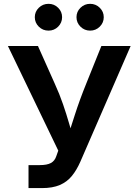

<svg xmlns="http://www.w3.org/2000/svg" viewBox="-20 -963 709 983"><path d="M126 0V-117.7H183.6Q220.7 -117.7 240.5 -128.4Q260.3 -139.2 268.1 -163.1L278.3 -191.9L20.5 -727.5H174.3L259.3 -537.1Q285.2 -480.5 302.7 -429.2Q320.3 -377.9 333.7 -331.3Q347.2 -284.7 359.9 -241.7H320.3Q339.8 -301.8 363.5 -376Q387.2 -450.2 422.4 -537.1L499 -727.5H648.9L391.6 -135.7Q372.6 -92.3 347.9 -62Q323.2 -31.7 286.4 -15.9Q249.5 0 195.3 0ZM441.4 -806.2Q412.6 -806.2 392.1 -826.4Q371.6 -846.7 371.6 -875Q371.6 -903.3 392.1 -923.3Q412.6 -943.4 441.4 -943.4Q470.2 -943.4 490.7 -923.3Q511.2 -903.3 511.2 -875Q511.2 -846.7 490.7 -826.4Q470.2 -806.2 441.4 -806.2ZM228.5 -806.2Q199.2 -806.2 178.7 -826.4Q158.2 -846.7 158.2 -875Q158.2 -903.3 178.7 -923.3Q199.2 -943.4 228.5 -943.4Q257.3 -943.4 277.6 -923.3Q297.9 -903.3 297.9 -875Q297.9 -846.7 277.6 -826.4Q257.3 -806.2 228.5 -806.2Z"/></svg>

Font: V-Inter
Style: SemiBold-600
Weight: 600
Designer: Rasmus Andersson
Foundry: rsms
Version: Version 4.000;git-4146feb